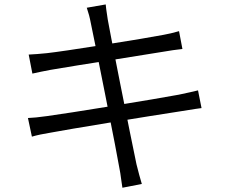

<svg xmlns="http://www.w3.org/2000/svg" viewBox="-20 -810 1040 874"><path d="M375 -774.8 461.2 -789.8Q463.2 -768 466.6 -747.6Q468.8 -733.6 470.6 -720.6Q475.4 -690.4 526.3 -433.7Q577.2 -177 601.2 -62.6Q614.4 -9.4 625.6 27.4L537.2 44.6L533 16.2Q527.4 -27.6 522.6 -49.2Q515.4 -94 459.6 -375.5Q403.8 -657 393 -706.8Q387 -740 375 -774.8ZM193.4 -568Q257.6 -575.2 451 -605.7Q644.4 -636.2 724.2 -651.4Q755.6 -656.8 795 -668.2L810.4 -587Q797 -585.2 788.6 -584.3Q780.2 -583.4 766 -581.4Q756.2 -579.4 740 -577.2L503 -539.2Q413.2 -525 335.1 -512.7Q257 -500.4 207.8 -491.6Q166.6 -483.8 127.4 -475L110.6 -561.6Q146 -563.2 193.4 -568ZM194.4 -281.6Q279.2 -293.2 489.4 -327.4Q699.6 -361.6 793.8 -379Q855.6 -392 881.4 -398.6L897.4 -318Q885.8 -317 808.2 -304.4Q672.8 -283.6 477.5 -251.6Q282.2 -219.6 212.8 -206.6Q160 -198.2 125.2 -188L107.2 -272.8Q139.2 -273.8 194.4 -281.6Z"/></svg>

Font: 寒蝉端黑体 Light
Style: Regular
Weight: 300
Designer: ChillDuanSans {Warren2060}; 
Source Han Sans {Ryoko NISHIZUKA 西塚涼子 (kana, bopomofo & ideographs); Paul D. Hunt (Latin, G
Foundry: ChillType&Adobe
Version: Version 1.300;Glyphs 3.3 (3306)